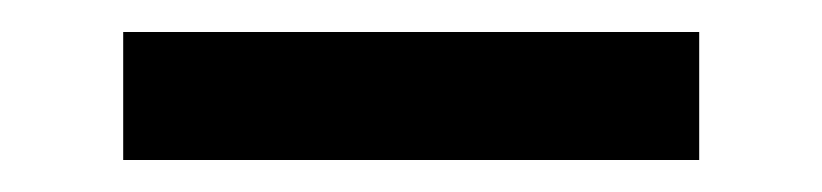

<svg xmlns="http://www.w3.org/2000/svg" viewBox="-20 -730 514 120"><path d="M57 -630V-710H417V-630Z"/></svg>

Font: M PLUS 1p Medium
Style: Regular
Weight: 500
Version: Version 1.062